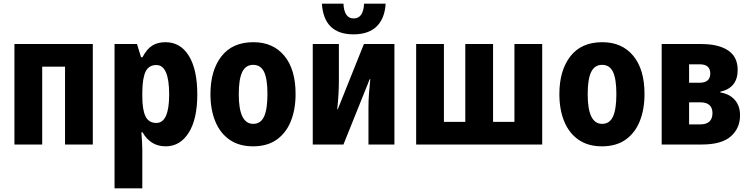

<svg xmlns="http://www.w3.org/2000/svg" viewBox="-20 -791 4103 1051"><path d="M59 0V-550H488V0H336V-426H211V0Z M607 240V-550H730L752 -478H760Q784 -523 813.5 -541.5Q843 -560 886 -560Q968 -560 1014 -485Q1060 -410 1060 -274Q1060 -139 1013 -64.5Q966 10 887 10Q844 10 812.5 -10Q781 -30 760 -67H754Q756 -38 757.5 -14Q759 10 759 28V240ZM836 -118Q906 -118 906 -274Q906 -435 836 -435Q795 -435 777.5 -400Q760 -365 759 -289V-264Q759 -190 776.5 -154Q794 -118 836 -118Z M1365 10Q1289 10 1237 -26Q1185 -62 1158.5 -126.5Q1132 -191 1132 -276Q1132 -405 1192 -482.5Q1252 -560 1367 -560Q1475 -560 1536.5 -485.5Q1598 -411 1598 -276Q1598 -192 1572 -127.5Q1546 -63 1494.5 -26.5Q1443 10 1365 10ZM1366 -113Q1407 -113 1425.5 -153Q1444 -193 1444 -276Q1444 -359 1425.5 -397.5Q1407 -436 1366 -436Q1325 -436 1306 -397Q1287 -358 1287 -275Q1287 -113 1366 -113Z M1692 0V-550H1835V-349Q1835 -276 1826 -193H1829L1972 -550H2139V0H1997V-205Q1997 -243 2000 -281.5Q2003 -320 2007 -358H2004L1860 0ZM1915 -603Q1753 -603 1742 -771H1860Q1864 -690 1916 -690Q1969 -690 1973 -771H2091Q2086 -689 2041.5 -646Q1997 -603 1915 -603Z M2258 0V-550H2410V-124H2527V-550H2679V-124H2796V-550H2948V0Z M3275 10Q3199 10 3147 -26Q3095 -62 3068.5 -126.5Q3042 -191 3042 -276Q3042 -405 3102 -482.5Q3162 -560 3277 -560Q3385 -560 3446.5 -485.5Q3508 -411 3508 -276Q3508 -192 3482 -127.5Q3456 -63 3404.5 -26.5Q3353 10 3275 10ZM3276 -113Q3317 -113 3335.5 -153Q3354 -193 3354 -276Q3354 -359 3335.5 -397.5Q3317 -436 3276 -436Q3235 -436 3216 -397Q3197 -358 3197 -275Q3197 -113 3276 -113Z M3602 0V-550H3818Q3913 -550 3965.5 -515Q4018 -480 4018 -408Q4018 -310 3923 -289V-285Q3973 -277 4002 -244.5Q4031 -212 4031 -160Q4031 -89 3980.5 -44.5Q3930 0 3822 0ZM3752 -338H3809Q3868 -338 3868 -389Q3868 -439 3810 -439H3752ZM3752 -110H3812Q3880 -110 3880 -172Q3880 -231 3812 -231H3752Z"/></svg>

Font: Noto Sans Condensed ExtraBold
Style: Regular
Weight: 800
Width: 3
Designer: Monotype Design Team
Foundry: Monotype Imaging Inc.
Version: Version 2.013; ttfautohint (v1.8.4.7-5d5b)